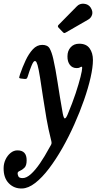

<svg xmlns="http://www.w3.org/2000/svg" viewBox="-124 -782 535 1063"><path d="M300.5 -405Q276.5 -405 262.8 -423Q249 -441 249.5 -470.5Q249.5 -500.5 267.2 -520.2Q285 -540 314.5 -540Q354 -540 372.2 -514.2Q390.5 -488.5 390.5 -450Q390.5 -410 377.5 -352.5Q364.5 -295 341.2 -228.2Q318 -161.5 287.2 -92.8Q256.5 -24 220.8 38.8Q185 101.5 147 151.5Q109 201.5 71 231Q33 260.5 -1.5 261.5Q-45.5 263 -75 233Q-104.5 203 -104 149Q-104 124 -93.5 101.5Q-83 79 -65.5 64.8Q-48 50.5 -27.5 50.5Q24 50.5 23.5 106Q23.5 135 11 147Q-1.5 159 -14 164Q-26.5 169 -26.5 177.5Q-26.5 185.5 -22 194.8Q-17.5 204 1.5 204Q22.5 204 47 182Q71.5 160 97.5 122Q123.5 84 148.5 37.5Q155 26 158.2 20.5Q161.5 15 161.5 8.8Q161.5 2.5 157.5 -12Q144 -65 133.2 -126.2Q122.5 -187.5 113.8 -246.5Q105 -305.5 97.8 -351.8Q90.5 -398 84 -421.5Q81.5 -429.5 78.2 -436.8Q75 -444 68.5 -444Q61 -444 50 -417Q39 -390 29 -357Q26 -348 22.5 -346.2Q19 -344.5 11.5 -345L-6.5 -347Q-18.5 -348 -17.8 -353.8Q-17 -359.5 -13 -371Q0.5 -410.5 18 -447.8Q35.5 -485 58 -509.2Q80.5 -533.5 110 -533.5Q140 -533.5 151.2 -513.2Q162.5 -493 171 -456Q183.5 -401 194.8 -326.8Q206 -252.5 223.5 -153.5Q229 -125.5 235.5 -126.5Q242 -127.5 251 -149.5Q277 -211.5 294.8 -265.2Q312.5 -319 321.8 -356.2Q331 -393.5 331 -406.5Q331 -412.5 327.5 -412.5Q324 -412.5 318.5 -408.8Q313 -405 300.5 -405ZM378 -740Q391.5 -718.5 385.8 -700.2Q380 -682 363.5 -673L242 -603Q235.5 -599 232 -599Q228.5 -599 223 -605L200.5 -628.5Q192.5 -637 200.5 -644.5L301.5 -747Q317 -763.5 341.2 -761.2Q365.5 -759 378 -740Z"/></svg>

Font: Besley* Condensed Medium
Style: Italic
Weight: 500
Width: 3
Italic angle: -13°
Designer: Owen Earl
Foundry: indestructible type*
Version: Version 3.000; ttfautohint (v1.8.3)